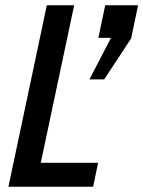

<svg xmlns="http://www.w3.org/2000/svg" viewBox="-20 -710 545 730"><path d="M135 -91H353L334 0H12L158 -690H262ZM479 -566H480L376 -408H320L402 -566H354L380 -690H505Z"/></svg>

Font: Decalotype Medium Italic
Style: Regular
Weight: 500
Italic angle: -12°
Designer: Alfredo Marco Pradil
Foundry: Alfredo Marco Pradil
Version: Version 1.0